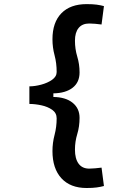

<svg xmlns="http://www.w3.org/2000/svg" viewBox="-20 -814 626 938"><path d="M403.3 104.5Q323.7 104.5 280 56.9Q236.3 9.3 236.3 -76.2Q236.3 -116.2 246.6 -155Q256.8 -193.8 256.8 -235.8Q256.8 -262.2 234.9 -277.6Q212.9 -293 181.9 -299.6Q150.9 -306.2 123.5 -306.2V-392.1Q149.9 -392.1 181.2 -400.4Q212.4 -408.7 234.6 -424.3Q256.8 -439.9 256.8 -462.4Q256.8 -505.9 246.6 -543.9Q236.3 -582 236.3 -622.1Q236.3 -704.6 280 -749.3Q323.7 -793.9 403.3 -793.9Q432.6 -793.9 452.1 -791.3Q471.7 -788.6 487.8 -784.2L476.1 -694.3Q460 -696.3 444.6 -697.8Q429.2 -699.2 416 -699.2Q381.8 -699.2 364 -677.2Q346.2 -655.3 346.2 -615.2Q346.2 -574.7 357.4 -537.6Q368.7 -500.5 368.7 -460Q368.7 -411.6 334.7 -385.3Q300.8 -358.9 240.7 -357.9V-340.3Q300.8 -339.4 334.7 -312Q368.7 -284.7 368.7 -238.3Q368.7 -195.8 357.4 -158.9Q346.2 -122.1 346.2 -83Q346.2 -38.6 364 -14.4Q381.8 9.8 416 9.8Q429.2 9.8 444.6 8.3Q460 6.8 476.1 4.9L487.8 94.7Q471.7 99.1 452.1 101.8Q432.6 104.5 403.3 104.5Z"/></svg>

Font: Caskaydia Cove Medium
Style: Regular
Weight: 500
Monospace: yes
Designer: Aaron Bell
Foundry: Saja Typeworks
Version: Version 4.300; ttfautohint (v1.8.3)